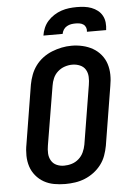

<svg xmlns="http://www.w3.org/2000/svg" viewBox="-62 -1001 725 1055"><g transform="rotate(-5 300.0 -473.5)"><path d="M255 8Q224 8 193.5 2.5Q163 -3 137.5 -17.5Q112 -32 93 -55Q74 -78 65 -106Q56 -134 55.5 -165.5Q55 -197 61 -228L114 -553Q119 -580 129 -606.5Q139 -633 156 -656Q173 -679 196.5 -696.5Q220 -714 246.5 -724.5Q273 -735 300 -740.5Q327 -746 355 -746Q386 -746 416 -739Q446 -732 471.5 -717.5Q497 -703 516 -680Q535 -657 544 -629Q553 -601 553.5 -569.5Q554 -538 548 -507L495 -182Q490 -155 480.5 -128.5Q471 -102 453.5 -79Q436 -56 412.5 -38.5Q389 -21 363 -10.5Q337 0 309.5 4Q282 8 255 8ZM257 -93Q279 -93 300 -99.5Q321 -106 338 -121Q355 -136 364.5 -156.5Q374 -177 378 -199L431 -523Q435 -545 434 -567.5Q433 -590 422.5 -607.5Q412 -625 392 -633.5Q372 -642 350 -642Q329 -642 308 -635Q287 -628 270 -613Q253 -598 244 -577.5Q235 -557 232 -536L178 -212Q174 -190 175 -168Q176 -146 186.5 -128Q197 -110 216 -101.5Q235 -93 257 -93ZM206 -815Q209 -836 218 -857Q227 -878 242 -894.5Q257 -911 276.5 -923.5Q296 -936 317 -943Q338 -950 359 -952.5Q380 -955 402 -955Q423 -955 443.5 -952.5Q464 -950 482.5 -943Q501 -936 516.5 -924Q532 -912 541.5 -894.5Q551 -877 553 -856.5Q555 -836 552 -815H446Q448 -827 444 -838Q440 -849 431 -855.5Q422 -862 410.5 -864Q399 -866 387 -866Q375 -866 363 -864Q351 -862 339.5 -855.5Q328 -849 321 -838Q314 -827 312 -815Z"/></g></svg>

Font: Iosevka Curly Slab ExObl
Style: Bold
Weight: 700
Width: 7
Italic angle: -9°
Monospace: yes
Designer: Belleve Invis
Foundry: Belleve Invis
Version: Version 11.0.0; ttfautohint (v1.8.3)